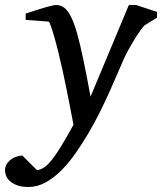

<svg xmlns="http://www.w3.org/2000/svg" viewBox="-100 -514 644 763"><path d="M474.1 -413.1Q468.3 -407.2 457 -391.6Q445.8 -376 433.8 -356.4Q421.9 -336.9 410.4 -316.2Q398.9 -295.4 392.1 -279.8Q381.3 -255.9 366.9 -221.7Q352.5 -187.5 334.7 -148.2Q316.9 -108.9 295.9 -66.7Q274.9 -24.4 251 16.1Q227.5 55.7 200.9 94Q174.3 132.3 144.5 162.4Q114.7 192.4 81.8 210.7Q48.8 229 13.2 229Q-14.2 229 -32.2 222.2Q-50.3 215.3 -61 205.3Q-71.8 195.3 -75.9 183.8Q-80.1 172.4 -80.1 163.1Q-80.1 151.9 -75 141.4Q-69.8 130.9 -60.5 122.8Q-51.3 114.7 -38.6 109.9Q-25.9 105 -11.2 104L46.9 162.1Q62.5 160.6 77.6 149.7Q92.8 138.7 109.6 116.7Q126.5 94.7 146.5 61.5Q166.5 28.3 191.9 -18.1Q190.9 -23.9 187 -44.2Q183.1 -64.5 177.5 -93.5Q171.9 -122.6 164.8 -157.7Q157.7 -192.9 149.9 -229Q142.1 -264.2 133.5 -299.6Q125 -335 116.9 -363.3Q108.9 -391.6 102.5 -409.7Q96.2 -427.7 92.8 -428.2L2 -435.1V-460L15.6 -464.4Q25.4 -467.8 37.1 -471.4Q48.8 -475.1 62 -479.2Q75.2 -483.4 86.9 -486.6Q98.6 -489.7 108.2 -491.9Q117.7 -494.1 122.1 -494.1Q138.2 -494.1 150.4 -486.6Q162.6 -479 172.1 -464.8Q181.6 -450.7 189.7 -430.9Q197.8 -411.1 205.1 -386.2Q217.8 -341.8 231.4 -276.1Q245.1 -210.4 259.8 -129.9L412.1 -494.1H440.9L523.9 -466.8V-443.8Z"/></svg>

Font: Charis SIL Eur
Style: Italic
Weight: 400
Italic angle: -11°
Foundry: SIL International
Version: Version 5.000